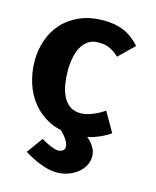

<svg xmlns="http://www.w3.org/2000/svg" viewBox="-114 -637 749 920"><g transform="rotate(15 260.5 -177.0)"><path d="M391.5 -407Q376.5 -421.5 362.8 -430Q349 -438.5 336.5 -443Q324 -447.5 311.8 -448.8Q299.5 -450 287.5 -450Q258.5 -450 238.2 -436Q218 -422 205.2 -398.8Q192.5 -375.5 186.8 -345Q181 -314.5 181 -281.5Q181 -247 186.5 -214.2Q192 -181.5 204.8 -156Q217.5 -130.5 239 -115.2Q260.5 -100 292.5 -100Q305.5 -100 320.5 -103.5Q335.5 -107 350.8 -113Q366 -119 380.8 -127Q395.5 -135 408.5 -144L464.5 -46.5Q428 -21.5 383.5 -6.5Q369 -1.5 353.5 1.5Q365.5 11 375.5 23Q385 34.5 392.8 50.2Q400.5 66 400.5 85.5Q400.5 110.5 388.8 132Q377 153.5 357 169.2Q337 185 311 194.2Q285 203.5 256.5 203.5Q226.5 203.5 197.8 194.5Q169 185.5 145 174.5Q117.5 161.5 92 145L149.5 65.5Q165.5 75.5 181.5 83Q194.5 89.5 209.2 94.8Q224 100 235 100Q246.5 100 256.8 93.8Q267 87.5 267 73.5Q267 63 261 51.2Q255 39.5 247 29Q239 18.5 231 10.5L222.5 2Q193 -4 168 -16Q117.5 -41 83.5 -82Q49.5 -123 32.5 -176.5Q15.5 -230 15.5 -287.5Q15.5 -339.5 32 -388.5Q48.5 -437.5 82.2 -475.2Q116 -513 167.2 -535.8Q218.5 -558.5 288.5 -558.5Q342.5 -558.5 385.5 -540.8Q428.5 -523 467 -480.5Z"/></g></svg>

Font: B612
Style: Bold
Weight: 700
Designer: Nicolas Chauveau, Thomas Paillot, Jonathan Favre-Lamarine, Jean-Luc Vinot
Foundry: AIRBUS
Version: Version 1.008